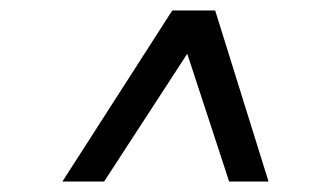

<svg xmlns="http://www.w3.org/2000/svg" viewBox="-20 -720 591 367"><path d="M309.3 -700H391.8L179 -373H99.3ZM310.8 -700H391.3L493.3 -373H418Z"/></svg>

Font: Oak Sans Light Italic
Style: Regular
Weight: 400
Italic angle: -9.5°
Foundry: Erik Kennedy, Walven
Version: Version 1.000;Glyphs 3.1.2 (3151)